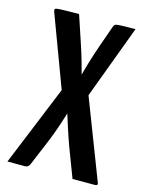

<svg xmlns="http://www.w3.org/2000/svg" viewBox="-108 -767 639 835"><g transform="rotate(15 211.5 -350.0)"><path d="M8 0 165 -384 214 -417Q214 -417 220.5 -443Q227 -469 239 -509Q251 -549 265 -589L299 -685Q302 -693 306.5 -695.5Q311 -698 330.5 -699Q350 -700 397 -700L255 -319L217 -309Q217 -309 209 -281.5Q201 -254 187 -212Q173 -170 156 -129L107 -12Q100 0 87 0ZM301 0 252 -129Q237 -170 223.5 -212Q210 -254 201.5 -281.5Q193 -309 193 -309L163 -341L35 -684Q33 -693 37.5 -695.5Q42 -698 66 -699Q90 -700 143 -700L180 -589Q194 -548 205.5 -508.5Q217 -469 223.5 -443Q230 -417 230 -417L263 -398L411 -14Q414 -8 412 -4Q410 0 401 0Z"/></g></svg>

Font: Yanone Kaffeesatz ExtraLight Medium
Style: Regular
Weight: 500
Version: Version 2.003